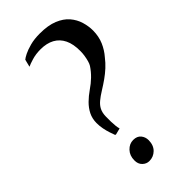

<svg xmlns="http://www.w3.org/2000/svg" viewBox="-273 -942 1017 1017"><g transform="rotate(-45 235.0 -434.0)"><path d="M161 -215.5Q156.5 -228 150.2 -246.2Q144 -264.5 139.8 -286.2Q135.5 -308 135.5 -330.5Q136 -363.5 149.2 -390Q162.5 -416.5 185 -438.8Q207.5 -461 235 -480Q263 -499 285.2 -520.5Q307.5 -542 325 -568.5Q331 -578 335.2 -593Q339.5 -608 342.2 -625.5Q345 -643 345 -659.5Q345.5 -712 328.8 -746.5Q312 -781 280 -798.5Q248 -816 202 -816Q166.5 -816 137.5 -807.2Q108.5 -798.5 95.5 -792L106 -834Q113 -840.5 133.2 -850.8Q153.5 -861 185.2 -869.5Q217 -878 258.5 -878Q320.5 -878 361.2 -861.2Q402 -844.5 425.8 -816.8Q449.5 -789 459.5 -755.5Q469.5 -722 469.5 -689Q469 -645 453.5 -609.2Q438 -573.5 413 -545Q395 -521.5 373.8 -502Q352.5 -482.5 328.5 -465.5Q304.5 -448.5 277 -431.5Q251 -415.5 232.8 -400.2Q214.5 -385 205 -366Q195.5 -347 195 -320Q194.5 -299 195 -280.5Q195.5 -262 197.2 -247.2Q199 -232.5 202 -223.5L167 -214.5ZM137.5 -48.5Q137.5 -84 159.2 -106.8Q181 -129.5 209.5 -129.5Q238 -129.5 252.5 -112Q267 -94.5 267 -70.5Q266.5 -32.5 244.5 -11Q222.5 10.5 191.5 10.5Q170 10.5 153.5 -5.5Q137 -21.5 137.5 -48.5Z"/></g></svg>

Font: Merriweather 120pt SemiBold
Style: Italic
Weight: 600
Italic angle: -7.8°
Version: Version 2.101